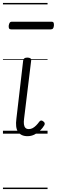

<svg xmlns="http://www.w3.org/2000/svg" viewBox="-20 -905 385 1300"><path d="M166 17Q143 17 127 9Q111 1 101.5 -13.5Q92 -28 89.5 -50Q87 -72 91 -101L137 -496Q139 -506 145.5 -510.5Q152 -515 165 -515Q179 -515 186 -510Q193 -505 191 -495L143 -101Q140 -79 142 -63.5Q144 -48 152 -39.5Q160 -31 175 -31Q189 -31 201 -37.5Q213 -44 224.5 -55.5Q236 -67 246 -81Q251 -88 258 -89Q265 -90 273 -83Q281 -78 282.5 -71Q284 -64 280 -57Q269 -38 251.5 -21Q234 -4 212.5 6.5Q191 17 166 17ZM56 -706Q45 -706 41.5 -712.5Q38 -719 39 -731Q41 -744 45.5 -751Q50 -758 62 -758H328Q340 -758 343 -751Q346 -744 345 -731Q344 -719 339 -712.5Q334 -706 323 -706ZM0 365H302V375H0ZM0 -20H302V0H0ZM0 -505H302V-500H0ZM0 -885H302V-875H0Z"/></svg>

Font: Playwrite GB J Guides
Style: Italic
Weight: 400
Italic angle: -7.01216°
Designer: Veronika Burian, José Scaglione
Foundry: TypeTogether
Version: Version 1.003